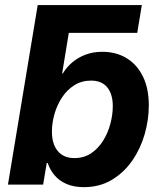

<svg xmlns="http://www.w3.org/2000/svg" viewBox="-20 -748 652 778"><path d="M188 -614.7 132.8 -727.5H554.7L536.1 -614.7ZM319.8 10.3Q278.8 10.3 249.3 -2.7Q219.7 -15.6 201.2 -37.6Q182.6 -59.6 173.3 -87.4H169.4L154.8 0H12.2L132.8 -727.5H277.3L231.9 -450.7H234.9Q250 -476.1 273.2 -495.6Q296.4 -515.1 326.9 -526.6Q357.4 -538.1 394.5 -538.1Q450.7 -538.1 493.2 -512.2Q535.6 -486.3 559.3 -437.7Q583 -389.2 583 -320.8Q583 -262.7 566.2 -204.1Q549.3 -145.5 515.9 -97.2Q482.4 -48.8 433.3 -19.3Q384.3 10.3 319.8 10.3ZM281.2 -107.4Q320.3 -107.4 349.4 -127Q378.4 -146.5 397.9 -178Q417.5 -209.5 427.2 -246.3Q437 -283.2 437 -317.9Q437 -366.7 414.6 -394Q392.1 -421.4 349.1 -421.4Q311 -421.4 281.5 -402.8Q252 -384.3 231.7 -353.8Q211.4 -323.2 200.9 -286.6Q190.4 -250 190.4 -214.4Q190.4 -164.6 214.1 -136Q237.8 -107.4 281.2 -107.4Z"/></svg>

Font: Inter 24pt
Style: Bold Italic
Weight: 700
Italic angle: -9.3988°
Version: Version 4.001;git-66647c0bb